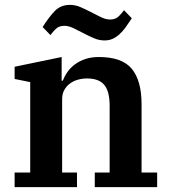

<svg xmlns="http://www.w3.org/2000/svg" viewBox="-20 -768 694 788"><path d="M40 -60H104V-431L40 -444V-494L233 -534V-437H238Q245 -456 257.5 -473.5Q270 -491 288.5 -504.5Q307 -518 331 -526Q355 -534 386 -534Q481 -534 521 -485.5Q561 -437 561 -340V-60H625V0H369V-60H430V-334Q430 -393 408 -419.5Q386 -446 337 -446Q318 -446 300 -441Q282 -436 267.5 -425.5Q253 -415 244 -399Q235 -383 235 -361V-60H296V0H40ZM409 -602Q387 -602 366 -611Q345 -620 324 -631Q303 -642 282.5 -652Q262 -662 245 -662Q229 -662 218 -656Q207 -650 187 -624L155 -657Q180 -697 204.5 -722.5Q229 -748 267 -748Q289 -748 310 -739Q331 -730 352 -719Q373 -708 393.5 -698Q414 -688 431 -688Q447 -688 458 -694Q469 -700 489 -726L521 -693Q508 -673 496 -656.5Q484 -640 471 -628Q458 -616 443 -609Q428 -602 409 -602Z"/></svg>

Font: IBM Plex Serif SemiBold
Style: Regular
Weight: 600
Designer: Mike Abbink, Paul van der Laan, Pieter van Rosmalen
Foundry: Bold Monday
Version: Version 2.5